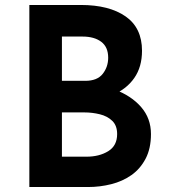

<svg xmlns="http://www.w3.org/2000/svg" viewBox="-20 -752 679 772"><path d="M305 -732Q419 -732 485 -686Q551 -640 551 -548Q551 -483 520 -438.5Q489 -394 434.5 -371Q380 -348 309 -347L288 -418Q374 -417 441 -392Q508 -367 547.5 -321.5Q587 -276 587 -213Q587 -155 565.5 -114Q544 -73 508.5 -48Q473 -23 427.5 -11.5Q382 0 334 0H98V-732ZM323 -427Q371 -427 393 -455Q415 -483 415 -520Q415 -563 387 -584Q359 -605 312 -605H229V-427ZM328 -122Q379 -122 415 -144Q451 -166 451 -213Q451 -247 431.5 -266Q412 -285 381.5 -292.5Q351 -300 319 -300H229V-122Z"/></svg>

Font: Reem Kufi Fun SemiBold
Style: Regular
Weight: 600
Designer: Khaled Hosny
Version: Version 1.005